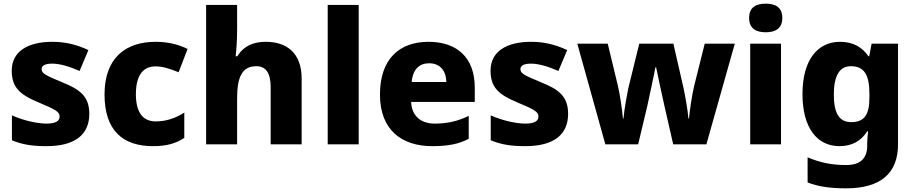

<svg xmlns="http://www.w3.org/2000/svg" viewBox="-20 -787 4990 1047"><path d="M467 -166C467 -263 414 -300 320 -338C226 -377 207 -387 207 -410C207 -430 227 -440 265 -440C306 -440 360 -424 414 -400L462 -514C395 -545 335 -559 265 -559C131 -559 44 -506 44 -402C44 -310 89 -271 187 -230C287 -188 305 -177 305 -151C305 -127 284 -113 233 -113C185 -113 109 -129 45 -158V-22C104 2 156 10 234 10C394 10 467 -57 467 -166Z M814 10C890 10 939 -5 985 -35V-173C938 -143 887 -125 829 -125C762 -125 721 -170 721 -273C721 -375 759 -425 828 -425C869 -425 907 -412 954 -393L1003 -520C957 -543 900 -559 828 -559C666 -559 550 -472 550 -272C550 -76 649 10 814 10Z M1273 -627V-760H1104V0H1273V-251C1273 -363 1298 -426 1378 -426C1431 -426 1456 -387 1456 -311V0H1625V-358C1625 -499 1543 -559 1429 -559C1363 -559 1309 -537 1274 -480H1265C1268 -504 1273 -560 1273 -627Z M1936 0V-760H1767V0Z M2317 -559C2158 -559 2052 -466 2052 -271C2052 -78 2171 10 2337 10C2426 10 2482 -2 2536 -30V-155C2475 -126 2421 -113 2351 -113C2270 -113 2225 -159 2222 -231H2569V-309C2569 -473 2472 -559 2317 -559ZM2320 -442C2382 -442 2413 -398 2414 -340H2225C2231 -410 2268 -442 2320 -442Z M3078 -166C3078 -263 3025 -300 2931 -338C2837 -377 2818 -387 2818 -410C2818 -430 2838 -440 2876 -440C2917 -440 2971 -424 3025 -400L3073 -514C3006 -545 2946 -559 2876 -559C2742 -559 2655 -506 2655 -402C2655 -310 2700 -271 2798 -230C2898 -188 2916 -177 2916 -151C2916 -127 2895 -113 2844 -113C2796 -113 2720 -129 2656 -158V-22C2715 2 2767 10 2845 10C3005 10 3078 -57 3078 -166Z M3602 -215 3651 0H3832L3987 -549H3823L3766 -321C3754 -274 3741 -183 3737 -141H3734C3731 -185 3715 -271 3708 -304L3652 -549H3466L3406 -305C3402 -286 3383 -186 3380 -141H3377C3373 -186 3361 -272 3349 -321L3294 -549H3128L3281 0H3460L3510 -210C3521 -262 3548 -385 3554 -420H3558C3565 -385 3591 -262 3602 -215Z M4156 -767C4106 -767 4065 -750 4065 -689C4065 -629 4106 -611 4156 -611C4205 -611 4246 -629 4246 -689C4246 -750 4205 -767 4156 -767ZM4239 -549H4071V0H4239Z M4561 -559C4436 -559 4356 -457 4356 -274C4356 -92 4434 10 4558 10C4628 10 4677 -20 4709 -71H4714C4711 -48 4709 -22 4709 -3V8C4709 77 4671 113 4594 113C4513 113 4451 99 4384 71V208C4447 232 4511 240 4594 240C4783 240 4877 157 4877 1V-549H4733L4720 -480H4716C4682 -529 4633 -559 4561 -559ZM4620 -426C4694 -426 4721 -377 4721 -275V-254C4721 -160 4692 -121 4622 -121C4557 -121 4527 -168 4527 -271C4527 -374 4558 -426 4620 -426Z"/></svg>

Font: Noto Sans Ethiopic ExtraBold
Style: Regular
Weight: 800
Designer: Monotype Design Team
Foundry: Monotype Imaging Inc.
Version: Version 2.102